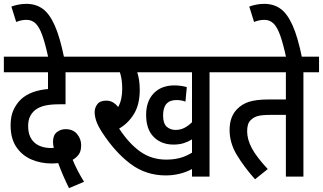

<svg xmlns="http://www.w3.org/2000/svg" viewBox="-20 -916 1675 996"><path d="M338 60Q303 -11 282 -70Q264 -68 246 -68Q192 -68 143.5 -88.5Q95 -109 65 -153Q35 -197 35 -266Q35 -313 50 -345.5Q65 -378 89 -401Q115 -425 151.5 -438Q188 -451 229 -454V-541H0V-622H453V-541H320V-375H289Q242 -375 212.5 -368Q183 -361 162 -345Q145 -331 135.5 -311Q126 -291 126 -262Q126 -207 157.5 -177.5Q189 -148 248 -148Q254 -148 259 -149Q255 -166 255 -180Q255 -215 275 -230.5Q295 -246 320 -246Q359 -246 380 -220.5Q401 -195 401 -163Q401 -131 388 -114Q375 -97 357 -87Q379 -33 416 27Z M231 -615Q215 -689 199.5 -732.5Q184 -776 164.5 -794.5Q145 -813 118 -813Q102 -813 89 -810Q76 -807 64 -802L39 -882Q78 -896 117 -896Q165 -896 200.5 -871Q236 -846 263.5 -785Q291 -724 313 -615Z M1067 -541V0H976V-39Q944 -22 909.5 -14Q875 -6 840 -6Q737 -6 657 -66Q577 -126 510 -229Q488 -263 479.5 -288Q471 -313 471 -335Q471 -357 485 -375.5Q499 -394 531 -394Q550 -394 565 -385.5Q580 -377 593 -361Q614 -398 614 -456Q614 -504 602 -541H441V-622H1149V-541ZM891 -242Q917 -242 938 -253.5Q959 -265 976 -282V-541H692Q698 -523 701.5 -499.5Q705 -476 705 -450Q705 -374 675 -325Q645 -276 598 -249Q650 -170 708.5 -129Q767 -88 842 -88Q879 -88 911 -96Q943 -104 976 -124V-193Q957 -181 933.5 -173.5Q910 -166 880 -166Q817 -166 777.5 -205.5Q738 -245 738 -320Q738 -391 777.5 -432Q817 -473 885 -473Q901 -473 919 -470.5Q937 -468 949 -464L942 -389Q921 -397 895 -397Q826 -397 826 -317Q826 -276 844.5 -259Q863 -242 891 -242Z M1554 -541V0H1463V-320H1384Q1340 -320 1319 -314.5Q1298 -309 1284 -296Q1271 -285 1266.5 -269.5Q1262 -254 1262 -235Q1262 -193 1286.5 -147Q1311 -101 1369 -39L1303 14Q1247 -49 1209 -111.5Q1171 -174 1171 -242Q1171 -277 1181 -304Q1191 -331 1210 -350Q1235 -376 1272 -388Q1309 -400 1375 -400H1463V-541H1136V-622H1635V-541Z M1465 -615Q1449 -689 1433.5 -732.5Q1418 -776 1398.5 -794.5Q1379 -813 1352 -813Q1336 -813 1323 -810Q1310 -807 1298 -802L1273 -882Q1312 -896 1351 -896Q1399 -896 1434.5 -871Q1470 -846 1497.5 -785Q1525 -724 1547 -615Z"/></svg>

Font: Noto Sans Devanagari UI Condensed Medium
Style: Regular
Weight: 500
Width: 3
Designer: Jelle Bosma - Monotype Design Team
Foundry: Monotype Imaging Inc.
Version: Version 2.003